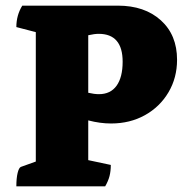

<svg xmlns="http://www.w3.org/2000/svg" viewBox="-20 -661 689 681"><path d="M38 0Q38 -29 42.5 -47.5Q47 -66 54 -69L107 -88V-547L38 -565Q38 -607 59 -641H398Q493 -641 550.5 -589Q608 -537 608 -449Q608 -385 577.5 -333.5Q547 -282 494 -252.5Q441 -223 374 -223Q335 -223 293 -234V-93L373 -76Q373 -54 368.5 -36.5Q364 -19 353 0ZM330 -541Q315 -541 293 -536V-332Q314 -327 331 -327Q372 -327 393.5 -357Q415 -387 415 -442Q415 -541 330 -541Z"/></svg>

Font: Petrona Black
Style: Regular
Weight: 900
Designer: Ringo R. Seeber
Foundry: Ringo R. Seeber
Version: Version 2.001; ttfautohint (v1.8.3)